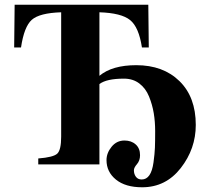

<svg xmlns="http://www.w3.org/2000/svg" viewBox="-20 -696 896 813"><path d="M401 -340V0H142V-25Q206 -30 222.5 -45.5Q239 -61 239 -117V-644Q147 -641 114.5 -612Q82 -583 69 -495H40L42 -676H608L610 -495H581Q568 -581 531 -611Q494 -641 401 -644V-375Q455 -420 557 -420Q671 -420 740 -352.5Q809 -285 809 -167Q809 -66 745.5 15.5Q682 97 582 97Q511 97 471 64.5Q431 32 431 -18Q431 -48 452.5 -74.5Q474 -101 507 -101Q536 -101 554.5 -84.5Q573 -68 573 -39Q573 -16 560 -1Q547 14 547 25Q547 41 555.5 52.5Q564 64 580 64Q600 64 612.5 46Q625 28 630 -8.5Q635 -45 636 -70.5Q637 -96 637 -141Q637 -181 631 -217Q625 -253 611 -287.5Q597 -322 570 -342.5Q543 -363 505 -363Q431 -363 401 -340Z"/></svg>

Font: STIX
Style: Bold
Weight: 700
Designer: MicroPress Inc., with final additions and corrections provided by Coen Hoffman, Elsevier (retired)
Version: Version 1.1.1